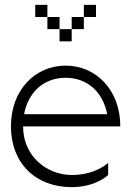

<svg xmlns="http://www.w3.org/2000/svg" viewBox="-20 -770 540 790"><path d="M325 -700H275V-650H325ZM25 -250C25 -100 125 0 275 0C375 0 425 -50 425 -50V-100C425 -100 375 -50 275 -50C175 -50 75 -125 75 -250H475C475 -400 375 -500 250 -500C125 -500 25 -400 25 -250ZM79 -300C97 -395 164 -450 250 -450C336 -450 403 -395 421 -300ZM125 -700H175V-750H125ZM175 -650H225V-700H175ZM225 -600H275V-650H225ZM325 -700H375V-750H325Z"/></svg>

Font: LS-VG5000 Light
Style: Regular
Weight: 400
Designer: Justin Bihan, 2021
Foundry: Justin Bihan, 2021
Version: Version 1.000;Glyphs 3.1.2 (3151)